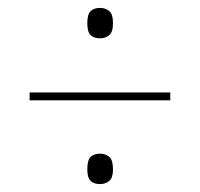

<svg xmlns="http://www.w3.org/2000/svg" viewBox="-20 -602 505 486"><path d="M233 -505Q218 -505 209.5 -513Q201 -521 201 -543Q201 -566 209.5 -574Q218 -582 233 -582Q247 -582 256.5 -574Q266 -566 266 -543Q266 -521 256.5 -513Q247 -505 233 -505ZM55 -348V-368H411V-348ZM233 -136Q218 -136 209.5 -144Q201 -152 201 -173Q201 -197 209.5 -205Q218 -213 233 -213Q247 -213 256.5 -205Q266 -197 266 -173Q266 -152 256.5 -144Q247 -136 233 -136Z"/></svg>

Font: Noto Serif Display Condensed Light
Style: Regular
Weight: 300
Width: 3
Designer: Monotype Design Team
Foundry: Monotype Imaging Inc.
Version: Version 2.009